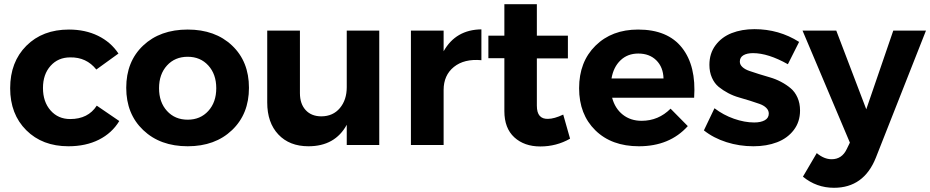

<svg xmlns="http://www.w3.org/2000/svg" viewBox="-20 -682 4375 903"><path d="M433.1 -355Q386.2 -413.6 310.1 -412.1Q253.4 -412.1 217.8 -372.3Q182.1 -332.5 182.1 -268.1Q182.1 -203.1 217.8 -162.6Q253.4 -122.1 310.1 -122.1Q394.5 -122.1 435.1 -185.1L541 -112.8Q506.8 -56.2 445.3 -25.1Q383.8 5.9 301.8 5.9Q179.2 5.9 103.5 -69.6Q27.8 -145 27.8 -267.1Q27.8 -390.6 104 -466.8Q180.2 -543 304.2 -543Q380.9 -543 440.9 -513.7Q501 -484.4 537.1 -430.2Z M862.8 -543Q992.2 -543 1071.5 -467.8Q1150.9 -392.6 1150.9 -269Q1150.9 -146 1071.3 -70.1Q991.7 5.9 862.8 5.9Q733.4 5.9 653.6 -70.1Q573.7 -146 573.7 -269Q573.7 -392.6 653.3 -467.8Q732.9 -543 862.8 -543ZM862.8 -415Q802.7 -415 765.4 -374Q728 -333 728 -267.1Q728 -201.2 765.4 -160.2Q802.7 -119.1 862.8 -119.1Q922.4 -119.1 959.7 -160.2Q997.1 -201.2 997.1 -267.1Q997.1 -333 959.7 -374Q922.4 -415 862.8 -415Z M1610.8 -538.1H1763.7V0H1610.8V-95.2Q1555.7 5.9 1430.7 5.9Q1341.3 5.9 1289.1 -49.6Q1236.8 -105 1236.8 -200.2V-538.1H1390.6V-244.1Q1390.6 -193.4 1417.7 -164.1Q1444.8 -134.8 1491.7 -134.8Q1546.4 -135.3 1578.6 -173.8Q1610.8 -212.4 1610.8 -272Z M2066.4 -440.9Q2123.5 -542.5 2244.1 -543.9V-398.9Q2163.1 -406.2 2114.7 -367.2Q2066.4 -328.1 2066.4 -258.8V0H1912.6V-538.1H2066.4Z M2628.9 -143.1 2661.1 -29.8Q2597.2 6.8 2521 6.8Q2445.8 6.8 2398.9 -36.1Q2352.1 -79.1 2352.1 -159.2V-408.2H2276.9V-514.2H2352.1V-662.1H2504.9V-514.2H2650.9V-407.2H2504.9V-185.1Q2504.9 -152.3 2518.3 -137.2Q2531.7 -122.1 2557.1 -123Q2586.4 -123 2628.9 -143.1Z M2981 -543Q3120.1 -543 3187.5 -457.5Q3254.9 -372.1 3244.6 -222.2H2858.9Q2872.6 -171.4 2909.2 -142.6Q2945.8 -113.8 2997.6 -113.8Q3076.7 -113.8 3133.8 -170.9L3214.8 -88.9Q3129.4 5.9 2984.9 5.9Q2856.4 5.9 2780 -69.1Q2703.6 -144 2703.6 -267.1Q2703.6 -391.1 2780.5 -467Q2857.4 -543 2981 -543ZM2856 -313H3100.6Q3099.1 -366.2 3066.9 -398.2Q3034.7 -430.2 2981.9 -430.2Q2931.6 -430.2 2898.4 -398.4Q2865.2 -366.7 2856 -313Z M3685.5 -379.9Q3592.8 -432.1 3521.5 -432.1Q3493.2 -432.1 3476.3 -422.1Q3459.5 -412.1 3459.5 -392.1Q3459.5 -377.9 3471.7 -366.7Q3483.9 -355.5 3503.9 -348.6Q3523.9 -341.8 3549.3 -333.7Q3574.7 -325.7 3601.3 -318.1Q3627.9 -310.5 3653.3 -297.1Q3678.7 -283.7 3698.7 -266.8Q3718.8 -250 3730.7 -223.1Q3742.7 -196.3 3742.7 -162.1Q3742.7 -108.9 3713.1 -70.3Q3683.6 -31.7 3634.5 -12.9Q3585.4 5.9 3523.4 5.9Q3457.5 5.9 3396.7 -13.4Q3335.9 -32.7 3290.5 -68.8L3340.3 -172.9Q3381.8 -141.1 3431.9 -123.5Q3481.9 -106 3527.3 -106Q3558.1 -106 3576.9 -116.5Q3595.7 -127 3595.7 -147.9Q3595.7 -163.1 3583.7 -174.8Q3571.8 -186.5 3552 -193.4Q3532.2 -200.2 3507.3 -208.3Q3482.4 -216.3 3456.1 -223.6Q3429.7 -231 3404.8 -244.1Q3379.9 -257.3 3360.1 -273.4Q3340.3 -289.6 3328.4 -316.4Q3316.4 -343.3 3316.4 -377Q3316.4 -430.7 3345.2 -469.2Q3374 -507.8 3421.4 -526.4Q3468.8 -544.9 3528.3 -544.9Q3643.6 -544.9 3738.3 -484.9Z M4099.1 60.1Q4042.5 201.2 3902.3 201.2Q3819.8 201.2 3756.3 148.9L3821.3 38.1Q3856 66.9 3891.1 66.9Q3939.9 66.9 3962.4 19L3977.1 -11.2L3754.4 -538.1H3913.1L4054.2 -168L4181.2 -538.1H4335Z"/></svg>

Font: Montserrat arm SemiBold
Style: Regular
Weight: 600
Designer: Julieta Ulanovsky
Foundry: Julieta Ulanovsky
Version: Version 6.000;PS 006.000;hotconv 1.0.88;makeotf.lib2.5.64775